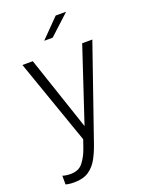

<svg xmlns="http://www.w3.org/2000/svg" viewBox="-174 -822 862 1129"><g transform="rotate(-20 256.5 -258.0)"><path d="M89 222Q71 222 55.5 219.8Q40 217.5 36 215.5V161Q42.5 164 57.2 166.2Q72 168.5 85.5 168.5Q137 168.5 163.5 134.5Q190 100.5 206 55L224.5 1.5L38 -531H103L258.5 -68.5L412 -531H475.5L273.5 52Q258.5 95.5 237.5 134.5Q216.5 173.5 181.5 197.8Q146.5 222 89 222ZM207 -621 321.5 -737.5H386.5L260 -621Z"/></g></svg>

Font: Epilogue Light
Style: Regular
Weight: 300
Designer: Tyler Finck
Foundry: Etcetera Type Co
Version: Version 2.111; ttfautohint (v1.8.3)